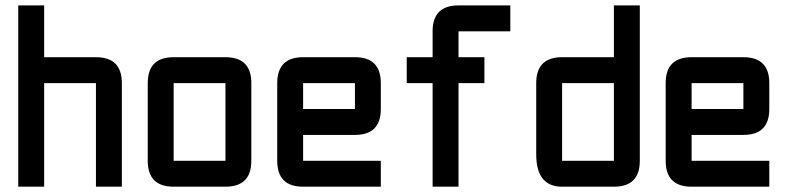

<svg xmlns="http://www.w3.org/2000/svg" viewBox="-20 -704 2970 724"><path d="M48.8 -683.6H146.5V-488.3H341.8Q439.5 -488.3 439.5 -390.6V0H341.8V-390.6H146.5V0H48.8Z M830.1 0H634.8Q537.1 0 537.1 -97.7V-390.6Q537.1 -488.3 634.8 -488.3H830.1Q927.7 -488.3 927.7 -390.6V-97.7Q927.7 0 830.1 0ZM830.1 -97.7V-390.6H634.8V-97.7Z M1123 -488.3H1318.4Q1416 -488.3 1416 -390.6V-293Q1416 -195.3 1318.4 -195.3H1123V-97.7H1416V0H1123Q1025.4 0 1025.4 -97.7V-390.6Q1025.4 -488.3 1123 -488.3ZM1318.4 -390.6H1123V-293H1318.4Z M1904.3 -683.6V-585.9H1709V-488.3H1806.6V-390.6H1709V0H1611.3V-390.6H1513.7V-488.3H1611.3V-585.9Q1611.3 -683.6 1709 -683.6Z M2392.6 -97.7Q2392.6 0 2294.9 0H2099.6Q2002 0 2002 -122.1V-390.6Q2002 -488.3 2099.6 -488.3H2294.9V-683.6H2392.6ZM2099.6 -97.7H2294.9V-390.6H2099.6Z M2587.9 -488.3H2783.2Q2880.9 -488.3 2880.9 -390.6V-293Q2880.9 -195.3 2783.2 -195.3H2587.9V-97.7H2880.9V0H2587.9Q2490.2 0 2490.2 -97.7V-390.6Q2490.2 -488.3 2587.9 -488.3ZM2783.2 -390.6H2587.9V-293H2783.2Z"/></svg>

Font: BabelStone Runic Elder Futhark
Style: Regular
Weight: 400
Designer: Andrew West
Foundry: BabelStone
Version: Version 3.005 March 14, 2022